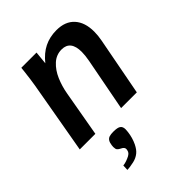

<svg xmlns="http://www.w3.org/2000/svg" viewBox="-233 -679 1066 1066"><g transform="rotate(-45 300.0 -146.0)"><path d="M115 -525.5Q115.5 -532.5 117.5 -550H237L229.5 -473.5Q265 -518 307.5 -539Q350 -560 403 -560Q472 -560 509 -519.2Q546 -478.5 546 -405.5Q546 -374.5 539.5 -341.5L474.5 0H351L410.5 -310.5Q417.5 -347.5 417.5 -375Q417.5 -464 347.5 -464Q305.5 -464 274.2 -435.2Q243 -406.5 224 -362.5Q205 -318.5 196.5 -269.5L149 0H26.5L101.5 -426.5Q108 -464.5 115 -525.5ZM188.5 216.5Q198 211 203 205.2Q208 199.5 210 189Q211 184 211 181.5Q211 171 201 163.5Q197.5 161 194.8 159.8Q192 158.5 190.5 157.5Q179 152 173.2 145.2Q167.5 138.5 167.5 122.5Q167.5 119.5 168.5 109.5Q171 90 177.8 79.8Q184.5 69.5 196.2 65.8Q208 62 228 62Q261 62 273.2 71Q285.5 80 285.5 100.5Q285.5 110 284 121Q279 161.5 262.5 196Q248.5 224.5 231.5 238Q212 254 185 260Q150.5 267.5 133 267.5L134.5 234Q147.5 233 162.2 227.8Q177 222.5 188.5 216.5Z"/></g></svg>

Font: JuliaMono BoldItalic
Style: Regular
Weight: 700
Italic angle: -9°
Monospace: yes
Designer: cormullion
Foundry: corm
Version: Version 0.049; ttfautohint (v1.8.4)